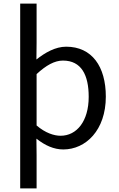

<svg xmlns="http://www.w3.org/2000/svg" viewBox="-20 -816 660 1065"><path d="M92 229H183V45L182 -47C230 -9 279 13 331 13C456 13 567 -94 567 -280C567 -447 490 -557 347 -557C287 -557 230 -524 182 -486L183 -579V-796H92ZM316 -63C280 -63 232 -78 183 -120V-405C236 -454 283 -480 329 -480C432 -480 472 -399 472 -279C472 -144 406 -63 316 -63Z"/></svg>

Font: Noto Sans CJK KR Regular
Style: Regular
Weight: 400
Designer: Ryoko NISHIZUKA (kana & ideographs); Paul D. Hunt (Latin, Greek & Cyrillic); Wenlong ZHANG (bopomofo); Sandoll Communica
Foundry: Adobe Systems Incorporated
Version: Version 1.004;PS 1.004;hotconv 1.0.82;makeotf.lib2.5.63406